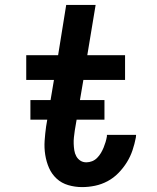

<svg xmlns="http://www.w3.org/2000/svg" viewBox="-20 -755 640 783"><path d="M315 8Q286 8 258.5 0Q231 -8 211 -26.5Q191 -45 180 -70Q169 -95 164.5 -123.5Q160 -152 162 -181Q164 -210 168 -239L200 -429H87V-530H217L250 -735H370L336 -530H490V-429H320L285 -223Q283 -209 281.5 -195.5Q280 -182 280.5 -168.5Q281 -155 283 -142Q285 -129 291 -118Q297 -107 307.5 -100Q318 -93 332 -93Q344 -93 355.5 -97.5Q367 -102 376 -111Q385 -120 391.5 -131Q398 -142 402.5 -153Q407 -164 410.5 -175.5Q414 -187 416 -199Q416 -201 416 -202Q416 -203 416 -205H535Q535 -202 534.5 -199.5Q534 -197 534 -194Q529 -168 520.5 -142.5Q512 -117 497.5 -93.5Q483 -70 463 -49.5Q443 -29 418.5 -16Q394 -3 367.5 2.5Q341 8 315 8ZM104 -267V-347H406V-267Z"/></svg>

Font: Iosevka Curly Slab ExObl
Style: Bold
Weight: 700
Width: 7
Italic angle: -9°
Monospace: yes
Designer: Belleve Invis
Foundry: Belleve Invis
Version: Version 11.0.0; ttfautohint (v1.8.3)